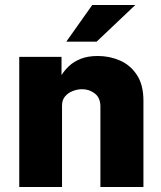

<svg xmlns="http://www.w3.org/2000/svg" viewBox="-20 -743 640 763"><path d="M56.5 0V-517H224.5V-444.5Q235.5 -462.5 253.8 -480Q272 -497.5 300.2 -509Q328.5 -520.5 369 -520.5Q415.5 -520.5 456.8 -502.5Q498 -484.5 524 -445.2Q550 -406 550 -342.5V0H379V-320Q379 -354 357 -371.2Q335 -388.5 306.5 -388.5Q287.5 -388.5 269 -381.2Q250.5 -374 238.5 -359.8Q226.5 -345.5 226.5 -324V0ZM346.5 -723H517.5L364 -577.5H243.5Z"/></svg>

Font: Public Sans Thin ExtraBold
Style: Regular
Weight: 800
Version: Version 1.007